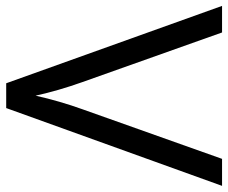

<svg xmlns="http://www.w3.org/2000/svg" viewBox="-80 -674 754 635"><g transform="rotate(90 297.5 -357.0)"><path d="M505.9 -713.9H595.2L337.9 0H255.9L0 -713.9H87.9L252 -252Q280.3 -172.4 296.9 -97.2Q314.5 -176.3 342.8 -254.9Z"/></g></svg>

Font: f01836669
Style: Regular
Weight: 400
Foundry: Ascender Corporation
Version: Version 1.10